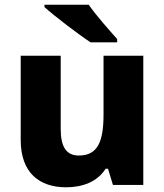

<svg xmlns="http://www.w3.org/2000/svg" viewBox="-20 -786 699 816"><path d="M357 -766H169V-756C211 -718 313 -640 365 -606H478V-620C445 -657 388 -721 357 -766ZM589 -549H420V-300C420 -187 397 -125 315 -125C261 -125 238 -163 238 -238V-549H68V-191C68 -51 148 10 261 10C330 10 394 -13 429 -69H439L460 0H589Z"/></svg>

Font: Noto Sans Myanmar UI ExtraBold
Style: Regular
Weight: 800
Designer: Monotype Design Team
Foundry: Monotype Imaging Inc.
Version: Version 2.103